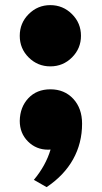

<svg xmlns="http://www.w3.org/2000/svg" viewBox="-20 -580 405 764"><path d="M180.2 -315.9Q129.9 -315.9 94.2 -351.3Q58.6 -386.7 58.6 -437.5Q58.6 -488.3 94.2 -523.9Q129.9 -559.6 180.2 -559.6Q230.5 -559.6 266.4 -523.9Q302.2 -488.3 302.2 -437.5Q302.2 -387.2 266.6 -351.6Q231 -315.9 180.2 -315.9ZM58.6 -99.1Q59.6 -153.8 92.8 -189.2Q126 -224.6 180.7 -224.6Q236.3 -224.6 271.5 -186.8Q306.6 -148.9 306.6 -87.9Q306.6 -10.3 270.8 54Q234.9 118.2 165.5 164.6L114.7 135.7Q162.1 79.1 181.2 15.1Q178.7 15.6 171.4 15.6Q124 15.6 91.3 -17.1Q58.6 -49.8 58.6 -99.1Z"/></svg>

Font: Goblin
Style: Regular
Weight: 400
Designer: Riccardo De Franceschi
Foundry: Sorkin Type Co.
Version: Version 1.001